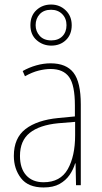

<svg xmlns="http://www.w3.org/2000/svg" viewBox="-20 -816 450 846"><path d="M203 -537Q272 -537 304 -495.5Q336 -454 336 -356V0H315L313 -96H311Q303 -69 286.5 -45Q270 -21 242.5 -5.5Q215 10 172 10Q104 10 72.5 -31Q41 -72 41 -129Q41 -208 92.5 -247.5Q144 -287 237 -296L310 -303V-351Q310 -441 284.5 -476.5Q259 -512 203 -512Q179 -512 150.5 -505Q122 -498 90 -480L80 -503Q108 -519 140 -528Q172 -537 203 -537ZM237 -273Q154 -265 111 -230.5Q68 -196 68 -129Q68 -74 95.5 -43.5Q123 -13 172 -13Q246 -13 278.5 -70.5Q311 -128 311 -220V-279ZM206 -615Q169 -615 141.5 -639Q114 -663 114 -705Q114 -747 140.5 -771.5Q167 -796 205 -796Q243 -796 269.5 -770.5Q296 -745 296 -705Q296 -664 270.5 -639.5Q245 -615 206 -615ZM206 -638Q237 -638 255 -656.5Q273 -675 273 -705Q273 -735 254 -754Q235 -773 205 -773Q173 -773 155 -753.5Q137 -734 137 -705Q137 -678 155 -658Q173 -638 206 -638Z"/></svg>

Font: Noto Sans Georgian Condensed Thin
Style: Regular
Weight: 100
Width: 3
Designer: Monotype Design Team, Akaki Razmadze
Foundry: Google LLC
Version: Version 2.005; ttfautohint (v1.8.4.7-5d5b)